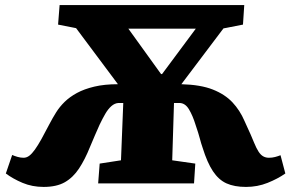

<svg xmlns="http://www.w3.org/2000/svg" viewBox="-20 -723 1151 757"><path d="M466 -317H447Q432 -316 419 -304.5Q406 -293 395 -274Q384 -255 373 -232Q364 -211 354.5 -190Q345 -169 335 -144Q315 -94 291.5 -58.5Q268 -23 235.5 -4.5Q203 14 152 14Q107 14 69 -2Q31 -18 3 -39L28 -112Q37 -108 49 -104.5Q61 -101 73 -101Q85 -101 95.5 -109Q106 -117 117.5 -133Q129 -149 143 -174Q157 -199 175 -234Q187 -257 201 -279.5Q215 -302 235 -321.5Q255 -341 283.5 -356.5Q312 -372 352 -381.5Q392 -391 445 -391L280 -612L209 -626L215 -703H943L938 -626L861 -611L695 -391Q771 -389 819 -370Q867 -351 896.5 -319.5Q926 -288 944 -246Q950 -233 956 -219.5Q962 -206 968.5 -192Q975 -178 982 -160Q991 -138 999.5 -125Q1008 -112 1018 -106.5Q1028 -101 1040 -101Q1053 -101 1064.5 -104Q1076 -107 1086 -111L1105 -39Q1075 -18 1035 -2Q995 14 950 14Q904 14 873 0Q842 -14 819.5 -48Q797 -82 779 -140Q773 -157 768 -176.5Q763 -196 751 -231Q740 -267 725 -292Q710 -317 687 -317H666L659 -91L750 -78L745 0H367L373 -78L457 -91ZM486 -610 615 -431H619L752 -610Z"/></svg>

Font: Literata 18pt ExtraBold
Style: Italic
Weight: 800
Italic angle: -2°
Designer: Latin by Veronika Burian and Jose Scaglione. Greek by Irene Vlachou. Cyrillic by Vera Evstafieva
Foundry: TypeTogether
Version: Version 3.103;gftools[0.9.29]